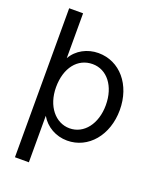

<svg xmlns="http://www.w3.org/2000/svg" viewBox="-164 -802 901 1102"><g transform="rotate(20 286.5 -251.0)"><path d="M311 -522C244 -522 181 -489 149 -432V-706H64V204H149V-80C182 -23 243 12 312 12C441 12 537 -102 537 -256C537 -410 442 -522 311 -522ZM301 -59C215 -59 148 -139 148 -255C148 -373 210 -451 301 -451C389 -451 452 -371 452 -255C452 -141 389 -59 301 -59Z"/></g></svg>

Font: Alpha Lyrae Medium
Style: Regular
Weight: 500
Designer: Nikolay Petroussenko, Plamen Motev
Foundry: Fontfabric LLC
Version: Version 1.000;hotconv 1.0.109;makeotfexe 2.5.65596